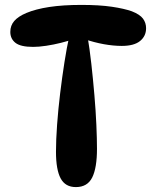

<svg xmlns="http://www.w3.org/2000/svg" viewBox="-20 -755 637 782"><path d="M311 -735Q385 -735 435.5 -727.5Q486 -720 517 -709Q550 -696 562.5 -679Q575 -662 575 -640Q575 -608 550.5 -588Q526 -568 476 -568Q442 -568 403 -575Q364 -582 323 -596L336 -610Q345 -558 352 -495Q359 -432 364.5 -367.5Q370 -303 372.5 -246Q375 -189 375 -149Q375 -71 355.5 -32Q336 7 289 7Q246 7 227 -28.5Q208 -64 208 -137Q208 -185 212.5 -247Q217 -309 225 -375Q233 -441 242.5 -501.5Q252 -562 262 -607L280 -596Q258 -588 228 -580.5Q198 -573 168 -568.5Q138 -564 115 -564Q64 -564 43 -580.5Q22 -597 22 -625Q22 -651 38 -669.5Q54 -688 87 -702Q125 -718 180.5 -726.5Q236 -735 311 -735Z"/></svg>

Font: DynaPuff
Style: Regular
Weight: 400
Designer: Toshi Omagari, Jennifer Daniel
Foundry: Google Fonts
Version: Version 2.000